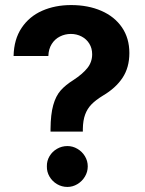

<svg xmlns="http://www.w3.org/2000/svg" viewBox="-20 -737 578 766"><path d="M273.4 -418Q309.1 -441.4 328.4 -465.3Q347.7 -489.3 347.7 -520.5Q347.7 -544.4 336.4 -562.7Q325.2 -581.1 305.7 -591.3Q286.1 -601.6 262.7 -601.6Q239.3 -601.6 219 -591.3Q198.7 -581.1 186.3 -561.3Q173.8 -541.5 172.9 -513.7H34.2Q35.6 -580.1 66.2 -625.7Q96.7 -671.4 148.2 -694.1Q199.7 -716.8 263.7 -716.8Q331.5 -716.8 384.3 -693.8Q437 -670.9 466.6 -627.7Q496.1 -584.5 496.1 -525.4Q496.1 -467.8 469 -426.8Q441.9 -385.7 390.6 -355.5Q361.8 -337.9 345 -320.6Q328.1 -303.2 319.6 -279.8Q311 -256.3 310.5 -222.7V-211.9H181.6V-222.7Q182.1 -281.2 192.4 -317.6Q202.6 -354 221.9 -376Q241.2 -397.9 273.4 -418ZM167 -73.2Q166.5 -95.2 177.5 -113.8Q188.5 -132.3 207.5 -143.3Q226.6 -154.3 249 -154.3Q270 -154.3 288.8 -143.3Q307.6 -132.3 318.8 -113.8Q330.1 -95.2 330.1 -73.2Q330.1 -51.3 318.8 -32.5Q307.6 -13.7 288.8 -2.4Q270 8.8 249 8.8Q226.6 8.8 207.5 -2.4Q188.5 -13.7 177.5 -32.5Q166.5 -51.3 167 -73.2Z"/></svg>

Font: WEMIX Pretendard
Style: Bold
Weight: 700
Designer: Base glyphs from Inter by Rasmus Andersson; Hangeul glyphs from Noto Sans CJK(Source Han Sans) by Jang Soo-young and Kan
Foundry: Kil Hyung-jin
Version: Version 1.000